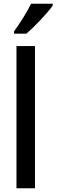

<svg xmlns="http://www.w3.org/2000/svg" viewBox="-20 -1006 302 1026"><path d="M262 -977V-986H146C124 -941 90 -887 55 -838V-826H121C165 -864 235 -937 262 -977ZM167 0V-760H68V0Z"/></svg>

Font: Noto Sans Devanagari Condensed Medium
Style: Regular
Weight: 500
Width: 3
Designer: Jelle Bosma - Monotype Design Team
Foundry: Monotype Imaging Inc.
Version: Version 2.004